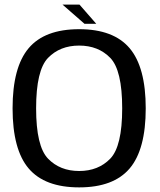

<svg xmlns="http://www.w3.org/2000/svg" viewBox="-20 -807 694 832"><path d="M323 5Q472 5 541.8 -77Q611.5 -159 611.5 -337.5Q611.5 -515.5 541.8 -598Q472 -680.5 323 -680.5Q173.5 -680.5 104 -598Q34.5 -515.5 34.5 -337.5Q34.5 -159 104.2 -77Q174 5 323 5ZM323 -66Q240 -66 188.2 -119.5Q136.5 -173 136.5 -337.5Q136.5 -503 188.2 -556.2Q240 -609.5 323 -609.5Q406 -609.5 457.8 -556.2Q509.5 -503 509.5 -337.5Q509.5 -173 457.8 -119.5Q406 -66 323 -66ZM346 -704H397L324.5 -787H251Z"/></svg>

Font: Anybody UltraCondensed Thin
Style: Regular
Weight: 400
Version: Version 1.111